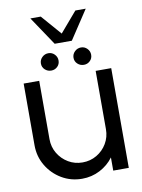

<svg xmlns="http://www.w3.org/2000/svg" viewBox="-91 -873 701 948"><g transform="rotate(-10 259.5 -399.0)"><path d="M40 -190.5V-500H118V-207.5Q118 -168.5 137.2 -136.2Q156.5 -104 188.5 -85Q220.5 -66 259.5 -66Q298.5 -66 330.8 -85Q363 -104 382 -136.2Q401 -168.5 401 -207.5V-500H479V0H401V-66Q374.5 -30 333.2 -8.5Q292 13 243.5 13Q187.5 13 141.2 -14.5Q95 -42 67.5 -88.2Q40 -134.5 40 -190.5ZM186 -539.5Q167.5 -539.5 154.2 -551.8Q141 -564 141 -582.5Q141 -600.5 154.2 -613.5Q167.5 -626.5 186 -626.5Q204 -626.5 216.8 -613.5Q229.5 -600.5 229.5 -582.5Q229.5 -564 216.8 -551.8Q204 -539.5 186 -539.5ZM349.5 -539.5Q331 -539.5 317.8 -551.8Q304.5 -564 304.5 -582.5Q304.5 -600.5 317.8 -613.5Q331 -626.5 349.5 -626.5Q367.5 -626.5 380.2 -613.5Q393 -600.5 393 -582.5Q393 -564 380.2 -551.8Q367.5 -539.5 349.5 -539.5ZM225 -667 128.5 -811H180.5L268 -710.5L354 -811H406L311 -667Z"/></g></svg>

Font: Urbanist
Style: Regular
Weight: 400
Designer: Corey Hu
Foundry: Corey Hu
Version: Version 1.330; ttfautohint (v1.8.4.7-5d5b)